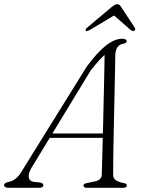

<svg xmlns="http://www.w3.org/2000/svg" viewBox="-48 -892 678 912"><path d="M100.5 -93Q85 -65.5 88.8 -48.5Q92.5 -31.5 110.5 -28.5L143 -25Q150.5 -23.5 154.2 -20Q158 -16.5 158 -12Q158 -6.5 153 -3.2Q148 0 138.5 0H-5.5Q-17 0 -22.8 -3.2Q-28.5 -6.5 -28.5 -13Q-28.5 -18.5 -22.5 -22Q-16.5 -25.5 -5.5 -28.5Q12 -31 29.2 -45.8Q46.5 -60.5 63 -91L363.5 -575Q414.5 -644 455.5 -676Q496.5 -708 533.5 -708Q543.5 -708 548.5 -704.8Q553.5 -701.5 553.5 -696.5Q553.5 -692 549.5 -688.5Q545.5 -685 537 -684Q520 -682 510.2 -668.2Q500.5 -654.5 499.5 -629Q499.5 -610.5 498.8 -575.5Q498 -540.5 497 -494.2Q496 -448 495 -396.5Q494 -345 492.8 -293.2Q491.5 -241.5 490.8 -195.5Q490 -149.5 489.8 -114.5Q489.5 -79.5 489.5 -61.5Q489.5 -50.5 495 -43Q500.5 -35.5 512 -30.5Q523.5 -25.5 541 -22Q554.5 -20 554.5 -11Q554.5 -6.5 550.2 -3.2Q546 0 536.5 0H362Q356.5 0 352.5 -3Q348.5 -6 348.5 -10.5Q348.5 -14.5 352 -17.5Q355.5 -20.5 361 -21.5L405 -31Q419.5 -34 427.2 -41.8Q435 -49.5 435.5 -64.5Q436 -83 437 -118.5Q438 -154 439.2 -200.8Q440.5 -247.5 441.8 -300Q443 -352.5 444.2 -405.2Q445.5 -458 446.5 -505.5Q447.5 -553 448.2 -590Q449 -627 449 -647L460.5 -641Q454 -636 442.8 -625.5Q431.5 -615 417 -598.8Q402.5 -582.5 384.5 -560ZM172 -237 185 -258H465L462.5 -237ZM500.5 -822.5H489L574 -748.5Q582.5 -742 589.5 -746Q592.5 -748 594 -751.8Q595.5 -755.5 592.5 -760L528 -858Q524 -865 519.8 -868.5Q515.5 -872 508.5 -872Q502 -872 496 -868.5Q490 -865 481.5 -858L365 -760Q360 -755.5 358.8 -751.8Q357.5 -748 360 -746Q363 -743.5 366.8 -744.5Q370.5 -745.5 376.5 -748.5Z"/></svg>

Font: Fraunces ExtraLight
Style: Italic
Weight: 250
Italic angle: -16°
Version: Version 1.000;[b76b70a41]